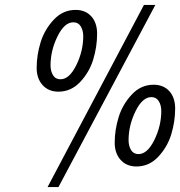

<svg xmlns="http://www.w3.org/2000/svg" viewBox="-20 -667 727 775"><path d="M216 -297Q176 -297 152 -323.5Q128 -350 128 -393Q128 -445 144 -496.5Q160 -548 197 -587.5Q234 -627 285 -627Q325 -627 348.5 -601Q372 -575 372 -531Q372 -479 356.5 -427.5Q341 -376 304 -336.5Q267 -297 216 -297ZM561 -647H607L216 88H172ZM224 -347Q260 -347 288 -404Q316 -461 316 -521Q316 -544 306 -560.5Q296 -577 276 -577Q240 -577 212 -520Q184 -463 184 -403Q184 -380 194 -363.5Q204 -347 224 -347ZM531 5Q491 5 467 -21.5Q443 -48 443 -91Q443 -143 459 -194.5Q475 -246 512 -285.5Q549 -325 600 -325Q640 -325 663.5 -299Q687 -273 687 -229Q687 -177 671.5 -125.5Q656 -74 619 -34.5Q582 5 531 5ZM539 -45Q575 -45 603 -102Q631 -159 631 -219Q631 -242 621 -258.5Q611 -275 591 -275Q555 -275 527 -218Q499 -161 499 -101Q499 -78 509 -61.5Q519 -45 539 -45Z"/></svg>

Font: GFS Neohellenic Rg
Style: Italic
Weight: 400
Italic angle: -12°
Designer: Takis Katsoulidis and George D. Matthiopoulos
Foundry: Takis Katsoulidis and George D. Matthiopoulos
Version: Version 1.0